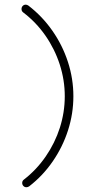

<svg xmlns="http://www.w3.org/2000/svg" viewBox="-20 -599 373 819"><path d="M92.8 199.7Q85 199.7 79.8 194.3Q74.7 189 74.7 181.2Q74.7 172.4 82 167Q135.7 125.5 175 68.4Q214.4 11.2 235.4 -54.4Q256.3 -120.1 256.3 -188.5Q256.3 -257.3 234.9 -323.7Q213.4 -390.1 173.6 -447.3Q133.8 -504.4 79.1 -545.9Q71.8 -551.3 71.8 -560.5Q71.8 -568.4 76.9 -573.7Q82 -579.1 89.8 -579.1Q95.2 -579.1 101.1 -575.2Q160.2 -529.8 203.4 -468Q246.6 -406.2 269.8 -334.7Q293 -263.2 293 -188.5Q293 -114.3 270.3 -43.5Q247.6 27.3 205.3 88.9Q163.1 150.4 104.5 195.8Q98.6 199.7 92.8 199.7Z"/></svg>

Font: Manjari Thin
Style: Regular
Weight: 100
Designer: Santhosh Thottingal <santhosh.thottingal@gmail.com>
Version: Version 2.000